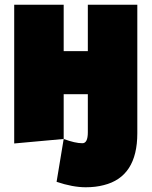

<svg xmlns="http://www.w3.org/2000/svg" viewBox="-20 -576 640 811"><path d="M560 -556V-13Q560 171 418 206Q384 215 342 215Q287 215 219 192L249 11Q297 29 328 29Q351 29 351 -17V-178H249V11L40 30V-556H249V-360H351V-556Z"/></svg>

Font: Repo
Style: ExtraBlack
Weight: 1000
Designer: Stefan Peev
Foundry: Context Ltd
Version: Version 001.000